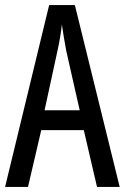

<svg xmlns="http://www.w3.org/2000/svg" viewBox="-20 -734 490 754"><path d="M361 0 309 -223H142L90 0H0L173 -714H274L450 0ZM240 -535Q235 -563 230.5 -589Q226 -615 223 -638Q218 -590 206 -536L155 -301H293Z"/></svg>

Font: Noto Sans Khmer UI ExtraCondensed
Style: Regular
Weight: 400
Width: 2
Designer: Danh Hong and the Monotype Design Team
Foundry: Monotype Imaging Inc.
Version: Version 2.002; ttfautohint (v1.8.4.7-5d5b)